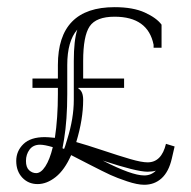

<svg xmlns="http://www.w3.org/2000/svg" viewBox="-20 -492 529 531"><path d="M296.9 -472.2Q348.1 -472.2 380.6 -457.3Q413.1 -442.4 426.8 -423.8V-359.9H404.8V-368.2Q389.2 -445.8 296.9 -445.8Q246.1 -445.8 228 -419.2Q210 -392.6 210 -323.2V-274.9H323.2V-249H196.8V-247.1Q210 -239.7 210 -215.8Q210 -162.1 190.9 -99.1Q218.8 -91.3 264.2 -76.2Q309.6 -61 340.6 -52Q371.6 -43 388.2 -43Q426.8 -43 439 -94.2L462.9 -86.9L455.1 -53.2Q446.8 -17.1 427 1Q407.2 19 378.9 19Q359.9 19 331.5 9.5Q303.2 0 285.2 -8.3Q267.1 -16.6 226.6 -37.4Q186 -58.1 176.8 -63Q158.7 -22 134 -2.4Q109.4 17.1 84 17.1Q58.6 17.1 41.7 -0.7Q24.9 -18.6 24.9 -46.9Q24.9 -74.2 44.7 -93.5Q64.5 -112.8 104 -112.8Q112.3 -112.8 131.8 -110.8Q140.1 -165.5 140.1 -231.9V-249H69.8V-274.9H140.1V-312Q140.1 -472.2 296.9 -472.2ZM126 -85Q103 -91.8 90.8 -91.8Q71.8 -91.8 61.8 -78.4Q51.8 -64.9 51.8 -46.9Q51.8 -29.3 60.5 -21.2Q69.3 -13.2 80.1 -13.2Q93.3 -13.2 105.5 -32Q117.7 -50.8 126 -85ZM152.8 -82 157.2 -80.1 160.2 -87.9 166 -106.9Q184.1 -164.6 184.1 -215.8V-274.9V-323.2Q184.1 -380.4 193.8 -410.2Q166 -378.4 166 -312V-231.9Q166 -160.6 157.2 -106.9ZM411.1 -20Q401.4 -17.1 388.2 -17.1Q357.4 -17.1 264.2 -47.9Q344.2 -6.8 378.9 -6.8Q397.9 -6.8 411.1 -20Z"/></svg>

Font: FoglihtenNo01
Style: Regular
Weight: 500
Version: Version 0.61